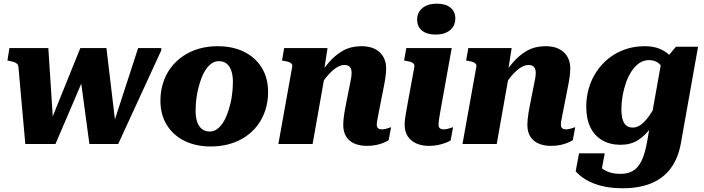

<svg xmlns="http://www.w3.org/2000/svg" viewBox="-20 -768 3755 1024"><path d="M275.8 0H115L78.4 -409.6Q78 -420.4 72 -426.6Q66 -432.8 55.6 -436.6Q45.2 -440.4 29 -443.2L19.6 -445.2L30.2 -511.6H237.8L267.2 -57.2L229.8 -69.4Q252 -124.8 274.4 -180Q296.8 -235.2 319.1 -290.7Q341.4 -346.2 363.8 -401.4Q386.2 -456.6 408.4 -511.6H547.6L601.8 -57.2L569.6 -59.2Q588.2 -115.8 606.4 -172.5Q624.6 -229.2 643.1 -285.6Q661.6 -342 680.1 -398.7Q698.6 -455.4 716.6 -511.6H840.2V-499.8Q811.4 -437.2 782.7 -374.7Q754 -312.2 725.3 -249.9Q696.6 -187.6 667.9 -125.1Q639.2 -62.6 610.4 0H456.8L410.8 -341.4L429.4 -359.6Q404.4 -300 378.6 -239.9Q352.8 -179.8 327.3 -120.2Q301.8 -60.6 275.8 0Z M1206.8 -207.8Q1212.4 -228.4 1215.7 -249.6Q1219 -270.8 1220.6 -291.1Q1222.2 -311.4 1222.2 -330Q1222.2 -365.6 1213.7 -390.5Q1205.2 -415.4 1188.6 -428.6Q1172 -441.8 1147 -441.8Q1126.4 -441.8 1109.6 -430.3Q1092.8 -418.8 1079.2 -399.4Q1065.6 -380 1055.6 -354.4Q1045.6 -328.8 1038.6 -300.6Q1033.4 -280 1029.9 -258.8Q1026.4 -237.6 1024.8 -217.3Q1023.2 -197 1023.2 -178.4Q1023.2 -142.8 1031.7 -117.9Q1040.2 -93 1057.1 -79.8Q1074 -66.6 1098.4 -66.6Q1119 -66.6 1135.8 -78.1Q1152.6 -89.6 1166.2 -109Q1179.8 -128.4 1189.8 -154Q1199.8 -179.6 1206.8 -207.8ZM835.6 -230.8Q835.6 -281.2 849.7 -325.7Q863.8 -370.2 890.6 -406.1Q917.4 -442 955 -468Q992.6 -494 1039.4 -507.8Q1086.2 -521.6 1140.8 -521.6Q1221 -521.6 1281.4 -491.9Q1341.8 -462.2 1375.8 -407.3Q1409.8 -352.4 1409.8 -276.8Q1409.8 -226.4 1395.7 -182.1Q1381.6 -137.8 1355.1 -101.9Q1328.6 -66 1291 -40.2Q1253.4 -14.4 1206.3 -0.6Q1159.2 13.2 1104.6 13.2Q1025.4 13.2 964.8 -16.3Q904.2 -45.8 869.9 -101Q835.6 -156.2 835.6 -230.8Z M1464.6 0H1647.2L1716.8 -392.8L1706 -378.2L1726.8 -511.6H1495.6L1484 -445.2L1495 -443.2Q1511 -440.8 1521.2 -437Q1531.4 -433.2 1535.9 -426.8Q1540.4 -420.4 1538 -409.6ZM2004.8 -192.8 2025.6 -298.6Q2033 -334.6 2036.2 -359.2Q2039.4 -383.8 2039.4 -402.8Q2039.4 -457 2004.9 -489.3Q1970.4 -521.6 1907.2 -521.6Q1852.6 -521.6 1810 -498.1Q1767.4 -474.6 1731.5 -432.2Q1695.6 -389.8 1661.6 -333.6L1675.4 -288.8Q1698.4 -329.8 1722.9 -359.4Q1747.4 -389 1771.1 -405.2Q1794.8 -421.4 1816.6 -421.4Q1837.8 -421.4 1846.5 -410.1Q1855.2 -398.8 1855.2 -380Q1855.2 -367.4 1852.7 -351.8Q1850.2 -336.2 1845.2 -313.2L1826.2 -218Q1820.2 -189 1816.9 -167.7Q1813.6 -146.4 1812.1 -131.1Q1810.6 -115.8 1810.6 -102.2Q1810.6 -64.2 1826.5 -39.2Q1842.4 -14.2 1870.9 -2.1Q1899.4 10 1936.6 10Q1962 10 1984 5.7Q2006 1.4 2023.8 -5.9Q2041.6 -13.2 2052.8 -20.2L2065.8 -89.6Q2063.2 -88.8 2055.2 -86.2Q2047.2 -83.6 2037.6 -80.9Q2028 -78.2 2017.2 -78.2Q2003.6 -78.2 1996.5 -84Q1989.4 -89.8 1989.4 -102.8Q1989.4 -111.4 1991.5 -124Q1993.6 -136.6 1997.2 -153.9Q2000.8 -171.2 2004.8 -192.8Z M2138.2 -102.8Q2138.2 -117 2140 -132.3Q2141.8 -147.6 2145.6 -168.3Q2149.4 -189 2154.4 -218L2189.4 -408.8Q2191.8 -420 2187.3 -426.6Q2182.8 -433.2 2172.6 -437Q2162.4 -440.8 2146.4 -443.2L2135 -445.2L2147 -511.6H2389.2L2331.8 -192.8Q2328.2 -171.2 2325.1 -153.9Q2322 -136.6 2320.4 -124Q2318.8 -111.4 2318.8 -102.8Q2318.8 -89.8 2325.9 -84Q2333 -78.2 2347.2 -78.2Q2358 -78.2 2367.9 -80.9Q2377.8 -83.6 2385.5 -86.2Q2393.2 -88.8 2396.4 -89.6L2383.4 -19Q2373.4 -12.6 2355.8 -5.9Q2338.2 0.8 2315.9 5.4Q2293.6 10 2267.6 10Q2230.4 10 2201.1 -2.7Q2171.8 -15.4 2155 -40.4Q2138.2 -65.4 2138.2 -102.8ZM2204.8 -662.6Q2204.8 -702 2233.1 -725.2Q2261.4 -748.4 2310.2 -748.4Q2356.6 -748.4 2382.5 -727.3Q2408.4 -706.2 2408.4 -669.8Q2408.4 -630.4 2380.1 -607Q2351.8 -583.6 2303 -583.6Q2256.6 -583.6 2230.7 -604.9Q2204.8 -626.2 2204.8 -662.6Z M2446.6 0H2629.2L2698.8 -392.8L2688 -378.2L2708.8 -511.6H2477.6L2466 -445.2L2477 -443.2Q2493 -440.8 2503.2 -437Q2513.4 -433.2 2517.9 -426.8Q2522.4 -420.4 2520 -409.6ZM2986.8 -192.8 3007.6 -298.6Q3015 -334.6 3018.2 -359.2Q3021.4 -383.8 3021.4 -402.8Q3021.4 -457 2986.9 -489.3Q2952.4 -521.6 2889.2 -521.6Q2834.6 -521.6 2792 -498.1Q2749.4 -474.6 2713.5 -432.2Q2677.6 -389.8 2643.6 -333.6L2657.4 -288.8Q2680.4 -329.8 2704.9 -359.4Q2729.4 -389 2753.1 -405.2Q2776.8 -421.4 2798.6 -421.4Q2819.8 -421.4 2828.5 -410.1Q2837.2 -398.8 2837.2 -380Q2837.2 -367.4 2834.7 -351.8Q2832.2 -336.2 2827.2 -313.2L2808.2 -218Q2802.2 -189 2798.9 -167.7Q2795.6 -146.4 2794.1 -131.1Q2792.6 -115.8 2792.6 -102.2Q2792.6 -64.2 2808.5 -39.2Q2824.4 -14.2 2852.9 -2.1Q2881.4 10 2918.6 10Q2944 10 2966 5.7Q2988 1.4 3005.8 -5.9Q3023.6 -13.2 3034.8 -20.2L3047.8 -89.6Q3045.2 -88.8 3037.2 -86.2Q3029.2 -83.6 3019.6 -80.9Q3010 -78.2 2999.2 -78.2Q2985.6 -78.2 2978.5 -84Q2971.4 -89.8 2971.4 -102.8Q2971.4 -111.4 2973.5 -124Q2975.6 -136.6 2979.2 -153.9Q2982.8 -171.2 2986.8 -192.8Z M3430.4 -7.6 3509 -449 3517.8 -439 3585.2 -518.8H3703L3611.4 -4.2Q3597 76.4 3557.1 129.9Q3517.2 183.4 3453.1 209.7Q3389 236 3302 236Q3237.2 236 3187.8 223.4Q3138.4 210.8 3104.3 189.9Q3070.2 169 3050.2 145.4L3068.2 49.8H3205.2L3182.4 173Q3166 172 3157.3 163.8Q3148.6 155.6 3146.4 142.5Q3144.2 129.4 3146.7 115.2Q3149.2 101 3155.2 87.8Q3166.6 107.8 3184.1 124.3Q3201.6 140.8 3227.8 150Q3254 159.2 3290.6 159.2Q3330.4 159.2 3357.5 142.2Q3384.6 125.2 3402.2 88.3Q3419.8 51.4 3430.4 -7.6ZM3605.4 -362 3528 -346.2Q3527.6 -376.6 3517.1 -399.2Q3506.6 -421.8 3487.5 -434.6Q3468.4 -447.4 3440.2 -447.4Q3412.2 -447.4 3389.1 -431.1Q3366 -414.8 3348.1 -387.6Q3330.2 -360.4 3318.4 -326.5Q3306.6 -292.6 3300.4 -256.7Q3294.2 -220.8 3294.2 -187.6Q3294.2 -152.4 3300.9 -130.4Q3307.6 -108.4 3321.2 -98Q3334.8 -87.6 3355 -87.6Q3377.6 -87.6 3399.1 -103.7Q3420.6 -119.8 3443.3 -151.6Q3466 -183.4 3490.6 -229.4L3521 -199.8Q3487 -136.4 3454.1 -90.4Q3421.2 -44.4 3382.1 -20.1Q3343 4.2 3290 4.2Q3233.8 4.2 3192.4 -19.7Q3151 -43.6 3128.8 -88.9Q3106.6 -134.2 3106.6 -198.8Q3106.6 -250 3120.6 -297.9Q3134.6 -345.8 3161.7 -386.5Q3188.8 -427.2 3227.1 -457.4Q3265.4 -487.6 3313.5 -504.6Q3361.6 -521.6 3418.6 -521.6Q3464.2 -521.6 3497.3 -508.1Q3530.4 -494.6 3552.8 -471.7Q3575.2 -448.8 3587.9 -420.4Q3600.6 -392 3605.4 -362Z"/></svg>

Font: Roboto Serif 20pt
Style: Italic
Weight: 400
Italic angle: -10°
Designer: Greg Gazdowicz
Foundry: Commercial Type
Version: Version 1.008